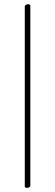

<svg xmlns="http://www.w3.org/2000/svg" viewBox="-20 -799 263 915"><path d="M111.3 -778.8C104 -777.8 98.1 -772.9 98.1 -768.6V89.8C98.1 93.8 102.5 96.2 108.4 96.2H111.3C118.7 95.2 124.5 90.3 124.5 85.9V-772.5C124.5 -776.4 120.1 -778.8 114.3 -778.8Z"/></svg>

Font: WireWyrm
Style: Light
Weight: 200
Version: Version 001.000